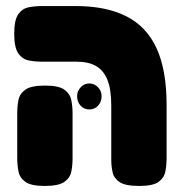

<svg xmlns="http://www.w3.org/2000/svg" viewBox="-20 -606 600 635"><path d="M440 9Q395 9 376 -3.5Q357 -16 352.5 -36Q348 -56 348 -77V-256Q348 -311 335 -342.5Q322 -374 297 -388Q272 -402 233 -402H119Q97 -402 75.5 -406Q54 -410 40.5 -429.5Q27 -449 27 -494Q27 -540 40.5 -559Q54 -578 75.5 -582Q97 -586 119 -586H230Q331 -586 398 -552Q465 -518 498 -446Q531 -374 531 -258V-84Q531 -61 527 -39.5Q523 -18 504.5 -4.5Q486 9 440 9ZM128 9Q83 9 64 -4.5Q45 -18 41 -39.5Q37 -61 37 -83V-232Q37 -254 41 -275Q45 -296 64 -309.5Q83 -323 129 -323Q175 -323 193.5 -309Q212 -295 216 -274Q220 -253 220 -231V-82Q220 -60 216 -39Q212 -18 193 -4.5Q174 9 128 9ZM275 -244Q258 -244 246.5 -256.5Q235 -269 235 -288Q235 -305 247 -317.5Q259 -330 275 -330Q292 -330 304 -317.5Q316 -305 316 -288Q316 -269 304.5 -256.5Q293 -244 275 -244Z"/></svg>

Font: Fredoka SemiCondensed
Style: Bold
Weight: 700
Width: 4
Designer: Ben Nathan
Foundry: Milena B. Brandão, Ben Nathan
Version: Version 2.001